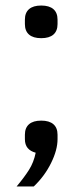

<svg xmlns="http://www.w3.org/2000/svg" viewBox="-20 -542 298 694"><path d="M129 -106Q158 -106 173 -93Q188 -80 188 -55V-39Q188 0 164.5 47.5Q141 95 102 132H40Q67 100 84.5 72.5Q102 45 109 10Q90 5 80 -7Q70 -19 70 -39V-55Q70 -80 85 -93Q100 -106 129 -106ZM129 -404Q100 -404 85 -417Q70 -430 70 -455V-471Q70 -496 85 -509Q100 -522 129 -522Q158 -522 173 -509Q188 -496 188 -471V-455Q188 -430 173 -417Q158 -404 129 -404Z"/></svg>

Font: IBM Plex Sans Condensed
Style: Regular
Weight: 400
Width: 3
Designer: Mike Abbink, Paul van der Laan, Pieter van Rosmalen
Foundry: Bold Monday
Version: Version 3.201